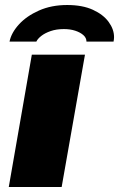

<svg xmlns="http://www.w3.org/2000/svg" viewBox="-20 -746 475 766"><path d="M15 0 107 -528H319L226 0ZM248 -726Q309 -726 350.5 -707Q392 -688 413.5 -658.5Q435 -629 435 -598Q435 -594 434.5 -589.5Q434 -585 433 -580H325Q325 -595 312.5 -606Q300 -617 280 -623.5Q260 -630 235 -630Q205 -630 182 -622Q159 -614 144.5 -602.5Q130 -591 125 -580H18Q25 -615 55.5 -648.5Q86 -682 135.5 -704Q185 -726 248 -726Z"/></svg>

Font: Archivo SemiExpanded Black
Style: Italic
Weight: 900
Width: 6
Italic angle: -10°
Designer: Hector Gatti
Foundry: Omnibus-Type
Version: Version 2.001